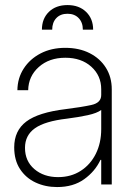

<svg xmlns="http://www.w3.org/2000/svg" viewBox="-20 -735 530 765"><path d="M207.5 10.3Q160.6 10.3 121.8 -7.8Q83 -25.9 59.8 -61.3Q36.6 -96.7 36.6 -147.9Q36.6 -214.4 84.7 -250.7Q132.8 -287.1 242.2 -300.3Q304.7 -308.1 344 -316.7Q383.3 -325.2 383.3 -356.4V-379.4Q383.3 -433.6 343.8 -469.2Q304.2 -504.9 240.2 -504.9Q175.8 -504.9 134.5 -468Q93.3 -431.2 92.3 -375.5H49.3Q49.8 -423.8 74.5 -461.9Q99.1 -500 141.8 -522.2Q184.6 -544.4 240.2 -544.4Q295.4 -544.4 337.2 -523.2Q378.9 -502 402.1 -464.8Q425.3 -427.7 425.3 -379.4V0H383.3V-98.1H380.4Q358.9 -52.2 315.4 -21Q272 10.3 207.5 10.3ZM211.4 -29.3Q262.7 -29.3 301.5 -54.2Q340.3 -79.1 361.8 -122.3Q383.3 -165.5 383.3 -220.7V-296.9Q366.7 -284.2 329.8 -276.1Q293 -268.1 246.6 -262.2Q158.7 -252 119.1 -223.9Q79.6 -195.8 79.6 -146Q79.6 -93.3 116.9 -61.3Q154.3 -29.3 211.4 -29.3ZM147 -616.7Q147 -660.6 174.8 -687.7Q202.6 -714.8 249 -714.8Q294.9 -714.8 323 -687.7Q351.1 -660.6 351.1 -616.7H310.1Q310.1 -645.5 293.5 -662.8Q276.9 -680.2 249 -680.2Q220.7 -680.2 204.3 -662.8Q188 -645.5 188 -616.7Z"/></svg>

Font: Inter Display Extra Light
Style: Regular
Weight: 200
Designer: Rasmus Andersson
Foundry: rsms
Version: Version 4.000;git-4fc901f